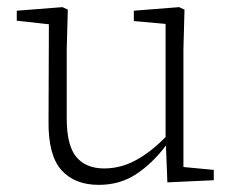

<svg xmlns="http://www.w3.org/2000/svg" viewBox="-20 -505 660 538"><path d="M257 13Q189 13 152 -28.5Q115 -70 116 -165L117 -437L27 -447V-475L155 -485L170 -478L167 -367V-173Q167 -97 194 -65Q221 -33 272 -33Q318 -33 360.5 -56Q403 -79 444 -121V-438L355 -446V-475L482 -485L497 -478L494 -367V-37L579 -29V0L449 6L445 -96H444Q407 -47 361.5 -17Q316 13 257 13Z"/></svg>

Font: Source Serif 4 SmText Light
Style: Regular
Weight: 300
Designer: Frank Grießhammer
Foundry: Adobe
Version: Version 4.005;hotconv 1.1.0;makeotfexe 2.6.0